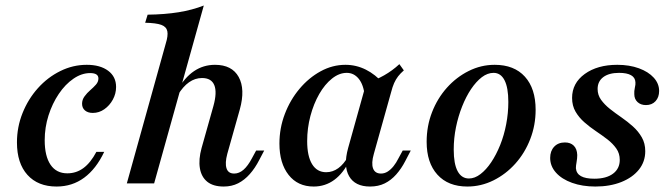

<svg xmlns="http://www.w3.org/2000/svg" viewBox="-20 -661 2421 692"><path d="M183.9 11.3Q116.9 11.3 79 -30.6Q41.1 -72.6 41.1 -147.6Q41.1 -203.2 61.3 -253.6Q81.5 -304 116.5 -343.1Q151.6 -382.3 197.2 -404.8Q242.7 -427.4 292.7 -427.4Q341.1 -427.4 369.8 -406Q398.4 -384.7 398.4 -347.6Q398.4 -323.4 386.7 -302Q375 -280.6 356 -267.3Q337.1 -254 314.5 -254Q296.8 -254 286.3 -262.9Q275.8 -271.8 275.8 -287.1Q275.8 -301.6 284.7 -313.7Q293.5 -325.8 305.2 -335.9Q316.9 -346 325.8 -356Q334.7 -366.1 334.7 -378.2Q334.7 -397.6 304.8 -397.6Q274.2 -397.6 244.8 -377.4Q215.3 -357.3 191.9 -322.6Q168.5 -287.9 154.8 -244.8Q141.1 -201.6 141.1 -155.6Q141.1 -98.4 162.1 -67.3Q183.1 -36.3 222.6 -36.3Q254.8 -36.3 280.6 -55.2Q306.5 -74.2 327.4 -113.7H355.6Q326.6 -52.4 283.5 -20.6Q240.3 11.3 183.9 11.3Z M437.1 0 577.4 -504Q586.3 -532.3 583.1 -548.4Q579.8 -564.5 561.3 -571.4Q542.7 -578.2 503.2 -579L512.1 -608.1Q574.2 -608.9 623.8 -616.9Q673.4 -625 714.5 -641.1L535.5 0ZM786.3 11.3Q748.4 11.3 727 -6Q705.6 -23.4 700.4 -54.8Q695.2 -86.3 706.5 -127.4L749.2 -279Q762.9 -328.2 752.4 -354Q741.9 -379.8 708.1 -379.8Q683.1 -379.8 661.3 -364.5Q639.5 -349.2 621 -318.5L619.4 -335.5Q645.2 -381.5 679 -404.4Q712.9 -427.4 754.8 -427.4Q816.1 -427.4 840.3 -383.5Q864.5 -339.5 844.4 -266.9L799.2 -106.5Q790.3 -73.4 796.4 -54.4Q802.4 -35.5 824.2 -35.5Q841.9 -35.5 857.7 -49.2Q873.4 -62.9 887.9 -90.3L903.2 -118.5H932.3L914.5 -84.7Q899.2 -54.8 880.2 -33.5Q861.3 -12.1 838.3 -0.4Q815.3 11.3 786.3 11.3Z M1110.5 11.3Q1053.2 11.3 1020.2 -30.6Q987.1 -72.6 987.1 -143.5Q987.1 -199.2 1006.5 -250Q1025.8 -300.8 1059.3 -340.7Q1092.7 -380.6 1135.5 -404Q1178.2 -427.4 1225 -427.4Q1263.7 -427.4 1298.4 -410.1Q1333.1 -392.7 1361.3 -360.5L1294.4 -316.1Q1290.3 -355.6 1273 -377Q1255.6 -398.4 1229.8 -398.4Q1202.4 -398.4 1176.6 -377.8Q1150.8 -357.3 1130.6 -322.2Q1110.5 -287.1 1098.8 -243.1Q1087.1 -199.2 1087.1 -152.4Q1087.1 -98.4 1104.8 -69.4Q1122.6 -40.3 1155.6 -40.3Q1179 -40.3 1199.2 -54.8Q1219.4 -69.4 1235.5 -98.4L1239.5 -82.3Q1217.7 -37.1 1185.1 -12.9Q1152.4 11.3 1110.5 11.3ZM1313.7 11.3Q1259.7 11.3 1238.3 -25.8Q1216.9 -62.9 1234.7 -127.4L1300 -361.3Q1334.7 -372.6 1364.5 -389.5Q1394.4 -406.5 1419.4 -429.8L1435.5 -407.3Q1423.4 -396.8 1414.9 -385.9Q1406.5 -375 1400.4 -361.3Q1394.4 -347.6 1389.5 -328.2L1327.4 -106.5Q1317.7 -72.6 1324.6 -54Q1331.5 -35.5 1353.2 -35.5Q1366.1 -35.5 1377.4 -42.7Q1388.7 -50 1398.4 -62.1Q1408.1 -74.2 1416.1 -90.3L1431.5 -118.5H1460.5L1440.3 -79.8Q1426.6 -53.2 1408.1 -32.3Q1389.5 -11.3 1366.5 0Q1343.5 11.3 1313.7 11.3Z M1664.5 11.3Q1595.2 11.3 1556.5 -31.5Q1517.7 -74.2 1517.7 -150Q1517.7 -206.5 1537.1 -256.5Q1556.5 -306.5 1590.7 -344.8Q1625 -383.1 1669.4 -405.2Q1713.7 -427.4 1762.9 -427.4Q1833.1 -427.4 1871.8 -384.7Q1910.5 -341.9 1910.5 -265.3Q1910.5 -209.7 1891.1 -159.7Q1871.8 -109.7 1837.5 -71.4Q1803.2 -33.1 1758.5 -10.9Q1713.7 11.3 1664.5 11.3ZM1670.2 -17.7Q1691.1 -17.7 1711.7 -33.5Q1732.3 -49.2 1750.4 -76.2Q1768.5 -103.2 1782.7 -138.3Q1796.8 -173.4 1804.4 -213.3Q1812.1 -253.2 1812.1 -293.5Q1812.1 -345.2 1798.4 -371.8Q1784.7 -398.4 1758.9 -398.4Q1737.1 -398.4 1716.5 -382.7Q1696 -366.9 1677.8 -339.9Q1659.7 -312.9 1645.6 -277.4Q1631.5 -241.9 1623.4 -202.4Q1615.3 -162.9 1615.3 -121.8Q1615.3 -70.2 1629.4 -44Q1643.5 -17.7 1670.2 -17.7Z M2125.8 11.3Q2079 11.3 2041.9 -2Q2004.8 -15.3 1983.9 -38.7Q1962.9 -62.1 1962.9 -91.9Q1962.9 -116.9 1977.4 -132.3Q1991.9 -147.6 2016.1 -147.6Q2036.3 -147.6 2048 -135.9Q2059.7 -124.2 2060.5 -102.4Q2060.5 -90.3 2058.1 -77Q2055.6 -63.7 2055.6 -54.8Q2057.3 -35.5 2073.8 -26.2Q2090.3 -16.9 2121.8 -16.9Q2165.3 -16.9 2189.5 -35.1Q2213.7 -53.2 2213.7 -84.7Q2213.7 -108.1 2201.2 -125.8Q2188.7 -143.5 2169.4 -158.5Q2150 -173.4 2127.8 -188.3Q2105.6 -203.2 2086.3 -220.2Q2066.9 -237.1 2054.4 -258.5Q2041.9 -279.8 2041.9 -308.1Q2041.9 -361.3 2087.5 -394.4Q2133.1 -427.4 2204.8 -427.4Q2248.4 -427.4 2282.7 -414.9Q2316.9 -402.4 2336.3 -381Q2355.6 -359.7 2355.6 -333.1Q2355.6 -310.5 2342.7 -296.4Q2329.8 -282.3 2308.1 -282.3Q2289.5 -282.3 2277.8 -293.1Q2266.1 -304 2266.1 -321.8Q2265.3 -332.3 2268.1 -344.8Q2271 -357.3 2270.2 -364.5Q2269.4 -381.5 2254.4 -389.9Q2239.5 -398.4 2211.3 -398.4Q2175 -398.4 2154.4 -383.1Q2133.9 -367.7 2133.9 -340.3Q2133.9 -318.5 2146.4 -301.2Q2158.9 -283.9 2178.2 -268.5Q2197.6 -253.2 2219.8 -237.9Q2241.9 -222.6 2261.3 -205.2Q2280.6 -187.9 2293.1 -166.1Q2305.6 -144.4 2305.6 -116.1Q2305.6 -78.2 2282.7 -49.6Q2259.7 -21 2219 -4.8Q2178.2 11.3 2125.8 11.3Z"/></svg>

Font: Playfair 5pt SemiExpanded Light SemiBold
Style: Italic
Weight: 600
Italic angle: -15.6°
Version: Version 2.001;gftools[0.9.30]